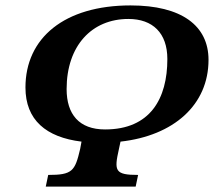

<svg xmlns="http://www.w3.org/2000/svg" viewBox="-20 -689 791 709"><path d="M481 0 490 -43C404 -43 401 -58 419 -138L425 -166C622 -188 750 -302 750 -468C750 -594 651 -669 462 -669C218 -669 74 -549 74 -366C74 -246 150 -182 281 -166L276 -139C257 -57 247 -43 158 -43L149 0ZM368 -211C272 -211 226 -267 226 -360C226 -520 319 -619 454 -619C544 -619 598 -567 598 -471C598 -325 535 -211 368 -211Z"/></svg>

Font: STIX Two Text
Style: Bold Italic
Weight: 700
Italic angle: -12°
Designer: Ross Mills, John Hudson & Paul Hanslow, Tiro Typeworks Ltd; with prior portions MicroPress Inc. and Coen Hoffman, Elsevi
Foundry: Tiro Typeworks Ltd
Version: Version 2.13 b171